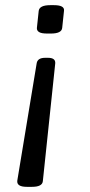

<svg xmlns="http://www.w3.org/2000/svg" viewBox="-20 -545 348 744"><path d="M166 -321Q196 -321 194 -299L146 157Q144 179 104 179H84Q44 179 47 155L122 -299Q125 -321 155 -321ZM189 -525Q231 -525 228 -503L221 -437Q219 -415 177 -415H163Q140 -415 131 -421Q122 -427 123 -437L130 -503Q133 -525 175 -525Z"/></svg>

Font: Asap Semi Expanded Semi Expanded Regular
Style: Italic
Weight: 400
Width: 6
Italic angle: -6°
Designer: Pablo Cosgaya
Foundry: Omnibus-Type
Version: Version 3.001; ttfautohint (v1.8.4.7-5d5b)